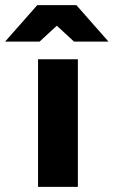

<svg xmlns="http://www.w3.org/2000/svg" viewBox="-89 -732 445 752"><path d="M60 0V-500H216V0ZM201 -569 58 -701V-712H210L336 -569ZM-69 -569 57 -712H209V-701L66 -569Z"/></svg>

Font: Figtree Light ExtraBold
Style: Regular
Weight: 800
Version: Version 2.001;gftools[0.9.30]